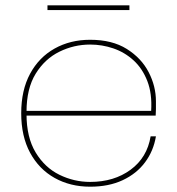

<svg xmlns="http://www.w3.org/2000/svg" viewBox="-20 -697 668 724"><path d="M70 -261V-279H550Q554 -344 535.5 -391.5Q517 -439 483.5 -469.5Q450 -500 407.5 -514.5Q365 -529 320 -529Q259 -529 204 -502Q149 -475 114.5 -419Q80 -363 80 -275V-267Q80 -179 114.5 -122Q149 -65 204 -38Q259 -11 320 -11Q410 -11 472.5 -57Q535 -103 548 -183H568Q559 -128 527 -85Q495 -42 442.5 -17.5Q390 7 320 7Q245 7 186 -26Q127 -59 93.5 -121Q60 -183 60 -270Q60 -357 93.5 -419Q127 -481 186 -514Q245 -547 320 -547Q403 -547 458 -512.5Q513 -478 540.5 -425Q568 -372 568 -315Q568 -296 568 -285.5Q568 -275 567 -261ZM159 -659V-677H468V-659Z"/></svg>

Font: Poppins Variable
Style: Regular
Weight: 100
Designer: Jonny Pinhorn
Foundry: Indian Type Foundry
Version: Version 6.000